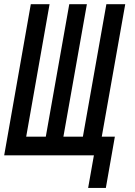

<svg xmlns="http://www.w3.org/2000/svg" viewBox="-23 -745 643 916"><path d="M425 -4H-3L124 -725H213.5L102 -93H195.5L307.5 -725H391.5L279.5 -93H372.5L484.5 -725H574.5L462.5 -93H525L482 151.5H397.5Z"/></svg>

Font: JuliaMono Medium
Style: Italic
Weight: 500
Italic angle: -9°
Monospace: yes
Designer: cormullion
Foundry: corm
Version: Version 0.054; ttfautohint (v1.8.4)